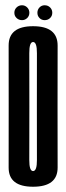

<svg xmlns="http://www.w3.org/2000/svg" viewBox="-20 -706 252 729"><path d="M105.5 3Q199 3 198.8 -70Q198.5 -143 198.5 -300.5Q198.5 -459 198.8 -532.8Q199 -606.5 105.5 -606.5Q12.5 -606.5 12.8 -532.8Q13 -459 13 -300.5Q13 -143 12.8 -70Q12.5 3 105.5 3ZM105.5 -56.5Q91 -56.5 91.2 -98.8Q91.5 -141 91.5 -300.5Q91.5 -461 91.2 -503.8Q91 -546.5 105.5 -546.5Q120.5 -546.5 120.2 -503.8Q120 -461 120 -300.5Q120 -141 120.2 -98.8Q120.5 -56.5 105.5 -56.5ZM63.5 -629.5Q75 -629.5 83.2 -637.5Q91.5 -645.5 91.5 -657.5Q91.5 -669.5 83.2 -677.8Q75 -686 63.5 -686Q51.5 -686 43 -677.8Q34.5 -669.5 34.5 -657.5Q34.5 -645.5 43 -637.5Q51.5 -629.5 63.5 -629.5ZM149.5 -629.5Q162 -629.5 170.2 -637.5Q178.5 -645.5 178.5 -657.5Q178.5 -669.5 170.2 -677.8Q162 -686 149.5 -686Q138 -686 130 -677.8Q122 -669.5 122 -657.5Q122 -645.5 130 -637.5Q138 -629.5 149.5 -629.5Z"/></svg>

Font: Anybody UltraCondensed
Style: Regular
Weight: 400
Width: 1
Version: Version 1.113;gftools[0.9.25]